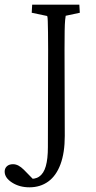

<svg xmlns="http://www.w3.org/2000/svg" viewBox="-91 -593 405 811"><path d="M186.5 -526.4Q185.5 -523.4 184.1 -507.8Q182.6 -492.2 182.1 -462.4Q181.6 -432.6 181.6 -382.8L182.6 -18.6Q182.6 51.8 164.6 100.6Q146.5 149.4 112.8 173.8Q79.1 198.2 33.2 198.2Q-8.8 198.2 -40 178.2Q-71.3 158.2 -71.3 131.8Q-71.3 118.2 -62 109.4Q-52.7 100.6 -36.1 100.6Q-24.4 100.6 -13.2 106.4Q-2 112.3 9.8 124L55.7 170.9L27.3 161.1Q55.7 166 74.7 152.8Q93.8 139.6 102.5 108.9Q111.3 78.1 111.3 28.3L112.3 -382.8Q112.3 -426.8 111.8 -456.5Q111.3 -486.3 110.8 -503.4Q110.4 -520.5 108.4 -525.4L43 -539.1L44.9 -573.2H244.1L246.1 -539.1Z"/></svg>

Font: Crimson Pro Light
Style: Regular
Weight: 300
Designer: Jacques Le Bailly
Foundry: Baron von Fonthausen
Version: Version 1.003